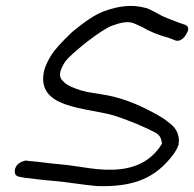

<svg xmlns="http://www.w3.org/2000/svg" viewBox="-20 -591 654 647"><path d="M582 -106C587 -143 568 -165 545 -181C537 -188 525 -196 512 -203C464 -230 404 -259 335 -271L274 -281C246 -287 211 -300 198 -312C185 -324 179 -331 184 -352C187 -361 192 -372 201 -385C209 -396 234 -419 273 -450C312 -480 342 -499 359 -505C387 -515 409 -520 430 -513L461 -499C485 -484 517 -472 550 -463L568 -456C584 -447 602 -463 610 -480C616 -490 618 -505 599 -509L579 -516C567 -521 555 -525 543 -530C519 -539 501 -553 473 -564H472C426 -577 380 -571 333 -554C301 -543 267 -519 224 -484C187 -449 163 -422 152 -404C141 -386 133 -369 129 -354C99 -225 265 -230 363 -202C414 -186 470 -162 506 -143C520 -133 523 -126 526 -107C500 -64 457 -29 386 -21C314 -13 253 -31 186 -37C148 -40 112 -46 83 -48L66 -50C65 -50 51 -46 46 -42C30 -32 27 -14 32 -3C35 1 39 4 47 5L63 8C90 11 126 16 165 19C210 23 260 32 307 36H308C425 40 489 10 537 -39C553 -55 575 -81 582 -104Z"/></svg>

Font: Stray Cat
Style: BdExtObl
Weight: 700
Version: Version 1.0